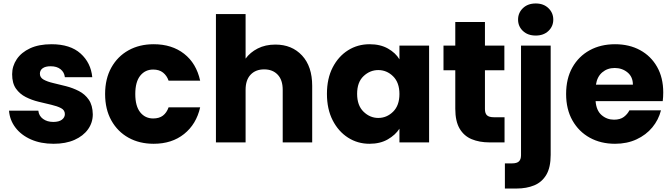

<svg xmlns="http://www.w3.org/2000/svg" viewBox="-20 -821 3872 1107"><path d="M289 8Q215 8 158.5 -17Q102 -42 69 -85.5Q36 -129 32 -183H201Q204 -153 228 -135.5Q252 -118 287 -118Q320 -118 337 -131Q354 -144 354 -163Q354 -186 332 -197.5Q310 -209 275.5 -217Q241 -225 202 -234.5Q163 -244 128.5 -261.5Q94 -279 72 -310Q50 -341 50 -393Q50 -440 76.5 -479.5Q103 -519 153.5 -542.5Q204 -566 277 -566Q385 -566 444.5 -512.5Q504 -459 512 -376H354Q351 -404 329.5 -421.5Q308 -439 272 -439Q242 -439 226 -427.5Q210 -416 210 -396Q210 -374 231.5 -362Q253 -350 287.5 -342Q322 -334 361 -324Q400 -314 435 -296Q470 -278 492 -246Q514 -214 515 -162Q515 -114 487.5 -75.5Q460 -37 409.5 -14.5Q359 8 289 8Z M586 -279Q586 -367 622 -431.5Q658 -496 721 -531Q784 -566 866 -566Q971 -566 1041.5 -511Q1112 -456 1134 -356H952Q942 -385 920 -402.5Q898 -420 863 -420Q817 -420 788.5 -384.5Q760 -349 760 -279Q760 -209 788.5 -173.5Q817 -138 863 -138Q898 -138 919.5 -154.5Q941 -171 952 -202H1134Q1112 -105 1041.5 -48.5Q971 8 866 8Q784 8 721 -27Q658 -62 622 -126.5Q586 -191 586 -279Z M1610 -303Q1610 -360 1581 -390.5Q1552 -421 1503 -421Q1454 -421 1425 -390.5Q1396 -360 1396 -303V0H1225V-740H1396V-483Q1422 -519 1466 -541.5Q1510 -564 1568 -564Q1663 -564 1721.5 -501Q1780 -438 1780 -326V0H1610Z M1865 -280Q1865 -368 1898 -432Q1931 -496 1986.5 -531Q2042 -566 2111 -566Q2173 -566 2217 -541Q2261 -516 2283 -479V-558H2454V0H2283V-79Q2260 -43 2216 -17.5Q2172 8 2110 8Q2042 8 1986.5 -27.5Q1931 -63 1898 -127.5Q1865 -192 1865 -280ZM2283 -279Q2283 -345 2246.5 -381Q2210 -417 2161 -417Q2113 -417 2076 -382Q2039 -347 2039 -280Q2039 -213 2076 -177Q2113 -141 2161 -141Q2210 -141 2246.5 -177Q2283 -213 2283 -279Z M2537 -416V-558H2605V-694H2776V-558H2888V-416H2776V-192Q2776 -167 2788 -156Q2800 -145 2828 -145H2889V0H2802Q2744 0 2699.5 -18.5Q2655 -37 2630 -79.5Q2605 -122 2605 -194V-416Z M3069 -616Q3023 -616 2995 -642.5Q2967 -669 2967 -708Q2967 -747 2995 -774Q3023 -801 3069 -801Q3114 -801 3142 -774Q3170 -747 3170 -708Q3170 -669 3142 -642.5Q3114 -616 3069 -616ZM3155 -558V72Q3155 144 3130 186.5Q3105 229 3060.5 247.5Q3016 266 2958 266H2891V121H2932Q2960 121 2972 109.5Q2984 98 2984 74V-558Z M3791 -185Q3777 -130 3741 -86.5Q3705 -43 3650 -17.5Q3595 8 3526 8Q3444 8 3380.5 -27Q3317 -62 3280.5 -126.5Q3244 -191 3244 -279Q3244 -368 3280 -432Q3316 -496 3379.5 -531Q3443 -566 3526 -566Q3608 -566 3670.5 -532Q3733 -498 3768.5 -435.5Q3804 -373 3804 -288Q3804 -261 3801 -238H3414Q3418 -184 3448.5 -157.5Q3479 -131 3520 -131Q3556 -131 3577 -147Q3598 -163 3609 -185ZM3524 -429Q3482 -429 3452.5 -404Q3423 -379 3416 -333H3629Q3629 -378 3598 -403.5Q3567 -429 3524 -429Z"/></svg>

Font: Poppins
Style: Bold
Weight: 700
Designer: Ninad Kale (Devanagari), Jonny Pinhorn (Latin)
Version: Version 5.002